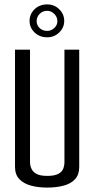

<svg xmlns="http://www.w3.org/2000/svg" viewBox="-20 -845 428 870"><path d="M194 5Q153 5 120 -4Q87 -13 67.5 -33.5Q48 -54 48 -89V-620H116V-111Q116 -95 122.5 -80.5Q129 -66 145.5 -57Q162 -48 194 -48Q227 -48 244 -57Q261 -66 266.5 -80.5Q272 -95 272 -111V-620H339V-89Q339 -54 320.5 -33.5Q302 -13 269 -4Q236 5 194 5ZM194 -676Q159 -676 136.5 -698Q114 -720 114 -750Q114 -781 136.5 -803Q159 -825 194 -825Q226 -825 248.5 -803Q271 -781 271 -750Q271 -720 248.5 -698Q226 -676 194 -676ZM194 -705Q212 -705 226 -718Q240 -731 240 -749Q240 -768 226 -782Q212 -796 194 -796Q173 -796 159.5 -782Q146 -768 146 -749Q146 -731 159.5 -718Q173 -705 194 -705Z"/></svg>

Font: Smooch Sans Thin Medium
Style: Regular
Weight: 500
Version: Version 1.010